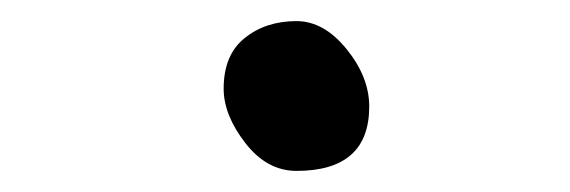

<svg xmlns="http://www.w3.org/2000/svg" viewBox="-20 -556 540 182"><path d="M261 -394Q233 -394 212.5 -420.5Q192 -447 192 -472Q192 -504 212 -520Q232 -536 261 -536Q287 -536 308.5 -509.5Q330 -483 330 -455Q330 -394 261 -394Z"/></svg>

Font: LXGW WenKai Mono TC
Style: Bold
Weight: 700
Designer: LXGW / Fontworks Inc.
Foundry: LXGW / Fontworks Inc.
Version: Version 1.330